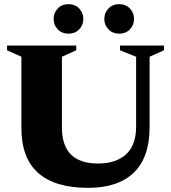

<svg xmlns="http://www.w3.org/2000/svg" viewBox="-20 -889 823 924"><path d="M635 -278.5V-616L557.5 -647V-670H769V-647L700 -616V-278.5Q700 -132 624.2 -58.5Q548.5 15 404 15Q245.5 15 164.2 -56.2Q83 -127.5 83 -273.5V-616L14 -647V-670H347V-647L278 -616V-275.5Q278 -102 452 -102Q538 -102 586.5 -146.2Q635 -190.5 635 -278.5ZM309.5 -727Q278 -727 258 -747.8Q238 -768.5 238 -797.5Q238 -827.5 258 -848.2Q278 -869 309.5 -869Q341.5 -869 361.2 -848.2Q381 -827.5 381 -797.5Q381 -768.5 361.2 -747.8Q341.5 -727 309.5 -727ZM553.5 -727Q522 -727 502 -747.8Q482 -768.5 482 -797.5Q482 -827.5 502 -848.2Q522 -869 553.5 -869Q585.5 -869 605.2 -848.2Q625 -827.5 625 -797.5Q625 -768.5 605.2 -747.8Q585.5 -727 553.5 -727Z"/></svg>

Font: Newsreader 16pt ExtraBold
Style: Regular
Weight: 800
Designer: Hugues Gentile
Foundry: Production Type
Version: Version 1.003; ttfautohint (v1.8.3)